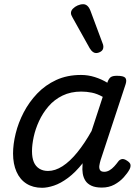

<svg xmlns="http://www.w3.org/2000/svg" viewBox="-20 -875 663 912"><path d="M180 17Q137 17 106 -2.5Q75 -22 58.5 -59Q42 -96 42 -146Q42 -190 54.5 -241Q67 -292 92.5 -341Q118 -390 156.5 -430.5Q195 -471 247 -495Q299 -519 365 -519Q398 -519 430 -509Q462 -499 490 -482L491 -486Q498 -504 507.5 -509.5Q517 -515 535 -515Q567 -515 575 -505.5Q583 -496 577 -476L458 -115Q454 -102 452 -89Q450 -76 455 -67.5Q460 -59 475 -59Q488 -59 500 -66Q512 -73 522.5 -84.5Q533 -96 541 -107Q547 -116 557.5 -119Q568 -122 583 -112Q599 -102 600 -91.5Q601 -81 595 -70Q586 -53 567.5 -32.5Q549 -12 523 2Q497 16 464 16Q433 16 414 7Q395 -2 385.5 -17Q376 -32 373 -51Q370 -70 372 -90Q372 -93 372 -95.5Q372 -98 373 -100Q338 -56 303 -30Q268 -4 236.5 6.5Q205 17 180 17ZM132 -157Q132 -126 140.5 -105.5Q149 -85 166.5 -74Q184 -63 208 -63Q242 -63 277 -85.5Q312 -108 347 -151Q382 -194 415 -253L468 -415Q441 -430 416 -435Q391 -440 366 -440Q316 -440 277 -421Q238 -402 210.5 -370Q183 -338 165.5 -300Q148 -262 140 -224.5Q132 -187 132 -157ZM436 -623Q429 -623 421.5 -628Q414 -633 406 -646L325 -791Q322 -797 319.5 -802Q317 -807 317 -813Q317 -824 326 -833.5Q335 -843 348.5 -849Q362 -855 375 -855Q398 -855 410 -823L467 -670Q469 -666 470 -661.5Q471 -657 471 -653Q471 -638 459.5 -630.5Q448 -623 436 -623Z"/></svg>

Font: Playwrite DK Loopet
Style: Regular
Weight: 400
Designer: Veronika Burian, José Scaglione
Foundry: TypeTogether
Version: Version 1.002